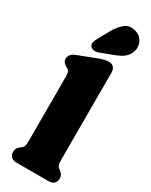

<svg xmlns="http://www.w3.org/2000/svg" viewBox="-250 -1035 852 1085"><g transform="rotate(30 176.0 -493.0)"><path d="M287 -710V-142Q287 -116.5 290.8 -107Q294.5 -97.5 301 -92L308 -87Q320 -79 326.5 -68.5Q333 -58 333 -43Q333 -23 320.5 -11.5Q308 0 286 0H76Q54.5 0 41.8 -11.5Q29 -23 29 -43Q29 -58 35.5 -68.5Q42 -79 54 -87L61 -92Q68 -97.5 71.5 -107Q75 -116.5 75 -142V-563Q75 -585.5 69.5 -593.8Q64 -602 55 -607L48 -611Q37 -617.5 30 -626.2Q23 -635 23 -649Q23 -679.5 63 -695L169 -736Q194.5 -746 211 -750.5Q227.5 -755 246 -755Q265 -755 276 -742.2Q287 -729.5 287 -710ZM161 -904Q184.5 -946.5 213 -969.8Q241.5 -993 282.5 -982.5Q318 -973 333.5 -943.8Q349 -914.5 341 -884Q333 -854.5 311.8 -836Q290.5 -817.5 247.5 -801.5L168 -771.5Q154 -766 139 -767.8Q124 -769.5 115.5 -779.5Q107 -791 110 -804Q113 -817 120.5 -831Z"/></g></svg>

Font: Fraunces 9pt SuperSoft Black
Style: Regular
Weight: 900
Version: Version 1.000;[b76b70a41]